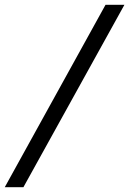

<svg xmlns="http://www.w3.org/2000/svg" viewBox="-20 -691 541 804"><path d="M501 -670.9 78.1 92.8H0L421.9 -670.9Z"/></svg>

Font: Charis
Style: Bold Italic
Weight: 700
Italic angle: -11°
Designer: Walt Agee, Miriam Martin, Annie Olsen, Victor Gaultney, Lorna Priest, Alan Ward, Bob Hallissy, Martin Hosken, Sharon Cor
Foundry: SIL Global
Version: Version 7.000